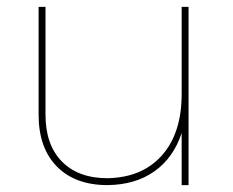

<svg xmlns="http://www.w3.org/2000/svg" viewBox="-20 -537 677 557"><path d="M527 -517V0H507V-151Q483 -79 428 -40Q373 -1 292 0Q198 0 145 -54Q92 -108 92 -204V-517H112V-204Q112 -117 159.5 -68.5Q207 -20 292 -20Q393 -22 450 -86.5Q507 -151 507 -264V-517Z"/></svg>

Font: TypoPRO Montserrat
Style: Regular
Weight: 250
Designer: Julieta Ulanovsky
Foundry: Julieta Ulanovsky
Version: Version 6.001